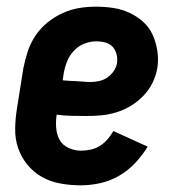

<svg xmlns="http://www.w3.org/2000/svg" viewBox="-20 -548 540 576"><path d="M222 8Q191 8 161 2.5Q131 -3 106 -17Q81 -31 62.5 -53.5Q44 -76 34.5 -103.5Q25 -131 25.5 -162Q26 -193 31 -223L50 -343Q55 -368 63 -393Q71 -418 86 -440.5Q101 -463 122.5 -480.5Q144 -498 168.5 -509Q193 -520 218 -524Q243 -528 268 -528Q295 -528 320.5 -524Q346 -520 368.5 -509.5Q391 -499 409.5 -482.5Q428 -466 438 -443.5Q448 -421 452 -395.5Q456 -370 452 -344Q448 -321 437.5 -299.5Q427 -278 410 -260.5Q393 -243 372.5 -230.5Q352 -218 329 -211Q306 -204 284 -202Q262 -200 239 -200Q217 -200 194.5 -200.5Q172 -201 150 -204Q147 -184 148.5 -164.5Q150 -145 158.5 -129Q167 -113 185 -104.5Q203 -96 223 -96Q237 -96 251.5 -99Q266 -102 279 -110Q292 -118 302.5 -130Q313 -142 320 -155L423 -108Q407 -82 385.5 -59Q364 -36 337 -20.5Q310 -5 280.5 1.5Q251 8 222 8ZM252 -302Q265 -302 278 -305Q291 -308 302 -315.5Q313 -323 321 -334.5Q329 -346 331 -359Q333 -373 329.5 -386Q326 -399 317.5 -408Q309 -417 296 -420.5Q283 -424 269 -424Q251 -424 233 -417Q215 -410 201.5 -395.5Q188 -381 181 -363Q174 -345 171 -327L168 -307Q178 -306 188.5 -305.5Q199 -305 209.5 -304.5Q220 -304 230.5 -303Q241 -302 252 -302Z"/></svg>

Font: Iosevka SS18 Extrabold
Style: Italic
Weight: 800
Italic angle: -9°
Monospace: yes
Designer: Belleve Invis
Foundry: Belleve Invis
Version: Version 25.1.1; ttfautohint (v1.8.4)